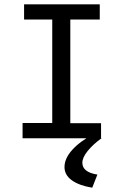

<svg xmlns="http://www.w3.org/2000/svg" viewBox="-20 -643 590 893"><path d="M85 0V-71H223V-552H92V-623H444V-552H307V-70H450V0ZM433 169 409 230Q348 220 314 195.5Q280 171 280 134Q280 94 316 54Q352 14 418 -21L452 0Q412 29 387.5 59.5Q363 90 363 114Q363 158 433 169Z"/></svg>

Font: Inconsolata SemiExpanded Medium
Style: Regular
Weight: 500
Width: 6
Monospace: yes
Designer: Raph Levien, Cyreal, Brenton Simpson
Foundry: Raph Levien, Cyreal, Google
Version: Version 3.001; ttfautohint (v1.8.2.53-6de2)